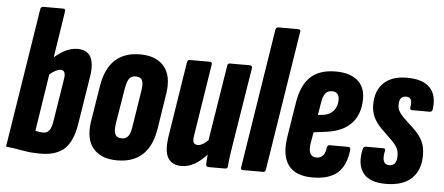

<svg xmlns="http://www.w3.org/2000/svg" viewBox="-48 -790 2087 903"><g transform="rotate(5 995.5 -338.5)"><path d="M169 6Q123 6 83 -1.5Q43 -9 5 -13L109 -671Q111 -683 122 -683H215Q228 -683 226 -671L192 -451Q248 -500 300 -500Q390 -500 370 -375L334 -149Q321 -66 282 -30Q243 6 169 6ZM136 -99Q154 -94 172 -94Q191 -94 201.5 -107Q212 -120 217 -153L249 -354Q256 -395 230 -395Q209 -395 178 -369Z M531 6Q454 6 417 -38.5Q380 -83 393 -167L420 -334Q446 -500 596 -500Q672 -500 709.5 -455.5Q747 -411 734 -327L708 -160Q682 6 531 6ZM543 -99Q564 -99 574.5 -113.5Q585 -128 590 -164L616 -329Q622 -364 614.5 -379.5Q607 -395 584 -395Q563 -395 553 -380.5Q543 -366 537 -330L510 -166Q505 -131 512.5 -115Q520 -99 543 -99Z M834 6Q789 6 770 -26.5Q751 -59 763 -133L818 -482Q820 -494 831 -494H924Q937 -494 935 -482L882 -145Q877 -119 882.5 -109Q888 -99 903 -99Q924 -99 951 -126L1008 -482Q1009 -494 1020 -494H1113Q1126 -494 1125 -482L1068 -127Q1062 -91 1058 -62.5Q1054 -34 1053 -12Q1052 0 1040 0H962Q950 0 950 -12Q950 -22 951 -33.5Q952 -45 953 -58Q926 -28 896.5 -11Q867 6 834 6Z M1124 0Q1113 0 1115 -12L1219 -671Q1221 -683 1232 -683H1325Q1339 -683 1336 -671L1232 -12Q1230 0 1220 0Z M1452 6Q1373 6 1339 -39.5Q1305 -85 1319 -174L1344 -331Q1357 -419 1399.5 -459.5Q1442 -500 1519 -500Q1585 -500 1621.5 -470Q1658 -440 1658 -383Q1658 -312 1619 -268.5Q1580 -225 1502 -214L1440 -206L1431 -155Q1421 -89 1463 -89Q1503 -89 1508 -140Q1510 -152 1521 -152H1608Q1620 -152 1619 -139Q1611 -64 1571 -29Q1531 6 1452 6ZM1453 -289 1479 -292Q1510 -296 1527 -317Q1544 -338 1544 -367Q1544 -406 1510 -406Q1489 -406 1478 -391.5Q1467 -377 1462 -342Z M1798 6Q1721 6 1691 -35Q1661 -76 1677 -147Q1680 -160 1691 -160H1772Q1786 -160 1782 -147Q1768 -83 1808 -83Q1843 -83 1843 -130Q1843 -151 1835.5 -166Q1828 -181 1809 -200L1756 -252Q1733 -275 1720.5 -301Q1708 -327 1708 -360Q1708 -427 1746.5 -463.5Q1785 -500 1856 -500Q1930 -500 1964 -465Q1998 -430 1989 -363Q1987 -350 1976 -350H1893Q1881 -350 1883 -363Q1893 -411 1859 -411Q1827 -411 1827 -370Q1827 -354 1833 -342Q1839 -330 1854 -314L1907 -264Q1936 -236 1949 -209Q1962 -182 1962 -143Q1962 -73 1921 -33.5Q1880 6 1798 6Z"/></g></svg>

Font: Sofia Sans Extra Condensed ExtraBold
Style: Italic
Weight: 800
Italic angle: -9°
Designer: Botio Nikoltchev, Ani Petrova
Foundry: lettersoup
Version: Version 4.101; ttfautohint (v1.8.4.7-5d5b)